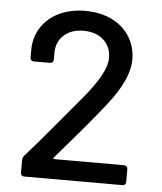

<svg xmlns="http://www.w3.org/2000/svg" viewBox="-51 -753 674 798"><g transform="rotate(5 285.5 -354.0)"><path d="M65 -15V-67Q65 -78 72 -86Q127 -148 187 -220Q247 -292 264 -312Q266 -314 295 -349Q388 -460 388 -521Q388 -568 356.5 -596.5Q325 -625 273 -625Q221 -625 190 -596Q159 -567 160 -520V-495Q160 -488 156 -484Q152 -480 145 -480H78Q71 -480 67 -484Q63 -488 63 -495V-533Q65 -585 92.5 -625Q120 -665 167 -686.5Q214 -708 273 -708Q337 -708 385 -684Q433 -660 459 -618Q485 -576 485 -523Q485 -440 395 -327Q338 -254 195 -89Q193 -87 194 -85Q195 -83 198 -83H489Q496 -83 500 -79Q504 -75 504 -68V-15Q504 -8 500 -4Q496 0 489 0H80Q73 0 69 -4Q65 -8 65 -15Z"/></g></svg>

Font: Barlow_Medium_SS
Style: Regular
Weight: 500
Designer: Jeremy Tribby
Foundry: Jeremy Tribby
Version: Version 1.101 August 23, 2024